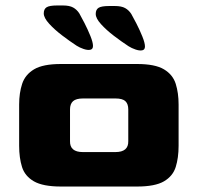

<svg xmlns="http://www.w3.org/2000/svg" viewBox="-20 -682 723 702"><path d="M203 0Q137 0 104 -19Q71 -38 60.5 -71.5Q50 -105 50 -149V-300Q50 -342 61 -375.5Q72 -409 104.5 -428.5Q137 -448 203 -448H481Q547 -448 579.5 -428.5Q612 -409 622.5 -375.5Q633 -342 633 -300V-149Q633 -105 622.5 -71.5Q612 -38 579.5 -19Q547 0 481 0ZM283 -126H402Q450 -126 449 -166V-282Q449 -302 438.5 -312Q428 -322 402 -322H284Q258 -322 247 -312Q236 -302 236 -282V-166Q235 -126 283 -126ZM320 -514Q320 -527 310.5 -550.5Q301 -574 289 -597.5Q277 -621 270 -633Q261 -647 247.5 -654.5Q234 -662 210 -662H189Q161 -662 150.5 -655.5Q140 -649 140 -633Q140 -617 159.5 -595.5Q179 -574 206.5 -553Q234 -532 260 -515Q271 -508 285.5 -503Q300 -498 310 -500Q320 -502 320 -514ZM510 -512Q510 -525 500.5 -548.5Q491 -572 479 -595.5Q467 -619 460 -631Q451 -645 437.5 -652.5Q424 -660 400 -660H379Q351 -660 340.5 -653.5Q330 -647 330 -631Q330 -615 349.5 -593.5Q369 -572 396.5 -551Q424 -530 450 -513Q461 -506 475.5 -501Q490 -496 500 -498Q510 -500 510 -512Z"/></svg>

Font: Goldman
Style: Bold
Weight: 700
Designer: Jaikishan Patel
Version: Version 1.000; ttfautohint (v1.8.3)